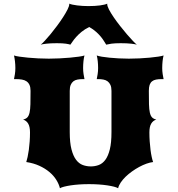

<svg xmlns="http://www.w3.org/2000/svg" viewBox="-20 -1001 954 1031"><path d="M121.1 -130.9Q124.5 -141.1 128.2 -158Q131.8 -174.8 134.8 -196Q137.7 -217.3 139.4 -241.5Q141.1 -265.6 141.1 -290Q141.1 -320.8 131.3 -337.2Q121.6 -353.5 104 -358.9Q118.7 -362.3 126.7 -370.6Q134.8 -378.9 138.7 -396Q142.6 -413.1 143.3 -441.4Q144 -469.7 144 -513.2Q144 -532.7 138.4 -544.9Q132.8 -557.1 122.6 -564.2Q112.3 -571.3 97.7 -573.7Q83 -576.2 64.9 -576.2H55.2Q57.6 -587.9 60.1 -603.3Q62.5 -618.7 62.5 -635.7Q62.5 -653.8 60.3 -672.4Q58.1 -690.9 55.2 -703.1Q64.5 -699.7 84.5 -696.8Q104.5 -693.8 130.4 -691.4Q156.2 -689 185.3 -687.5Q214.4 -686 242.2 -686Q269 -686 299.1 -687.5Q329.1 -689 356 -691.4Q382.8 -693.8 403.6 -696.8Q424.3 -699.7 433.6 -703.1Q430.2 -690.9 428.2 -672.4Q426.3 -653.8 426.3 -635.7Q426.3 -618.7 428.7 -603.3Q431.2 -587.9 433.6 -576.2H424.8Q408.7 -576.2 395.8 -573.7Q382.8 -571.3 373.8 -564.2Q364.7 -557.1 359.6 -544.9Q354.5 -532.7 354.5 -513.2V-291.5Q354.5 -234.9 363.8 -199.2Q373 -163.6 388.4 -143.1Q403.8 -122.6 424.3 -115Q444.8 -107.4 467.8 -107.4Q490.2 -107.4 510.5 -115Q530.8 -122.6 545.9 -143.1Q561 -163.6 569.8 -199.2Q578.6 -234.9 578.6 -291.5V-513.2Q578.6 -532.7 573 -544.9Q567.4 -557.1 557.9 -564.2Q548.3 -571.3 535.4 -573.7Q522.5 -576.2 507.8 -576.2H499.5Q502 -587.9 504.4 -603.3Q506.8 -618.7 506.8 -635.7Q506.8 -653.8 504.9 -672.4Q502.9 -690.9 499.5 -703.1Q508.8 -699.7 526.9 -696.5Q544.9 -693.4 568.1 -691.2Q591.3 -689 618.2 -687.5Q645 -686 671.9 -686Q700.2 -686 729.2 -687.5Q758.3 -689 783.9 -691.4Q809.6 -693.8 829.1 -696.8Q848.6 -699.7 858.4 -703.1Q855 -690.9 853 -672.4Q851.1 -653.8 851.1 -635.7Q851.1 -618.7 853.5 -603.3Q856 -587.9 858.4 -576.2H848.6Q831.1 -576.2 818.1 -573.7Q805.2 -571.3 796.4 -564.2Q787.6 -557.1 783.4 -544.9Q779.3 -532.7 779.3 -513.2Q779.3 -469.7 780 -441.4Q780.8 -413.1 784.7 -396Q788.6 -378.9 796.6 -370.6Q804.7 -362.3 819.3 -358.9Q801.8 -353.5 792 -337.2Q782.2 -320.8 782.2 -290Q782.2 -265.6 783.9 -241.5Q785.6 -217.3 788.3 -196Q791 -174.8 794.7 -158Q798.3 -141.1 802.2 -130.9Q785.6 -128.9 766.4 -122.1Q747.1 -115.2 727.3 -104.5Q707.5 -93.8 688.7 -80.3Q669.9 -66.9 654.5 -52Q639.2 -37.1 628.4 -21.2Q617.7 -5.4 614.3 9.8Q607.4 5.4 592.3 1.5Q577.1 -2.4 556.4 -5.6Q535.6 -8.8 510.3 -10.5Q484.9 -12.2 458 -12.2Q430.7 -12.2 405.5 -10.5Q380.4 -8.8 359.6 -5.6Q338.9 -2.4 323.7 1.5Q308.6 5.4 301.8 9.8Q296.4 -12.7 282.2 -35.4Q268.1 -58.1 245.1 -77.4Q222.2 -96.7 191.2 -110.8Q160.2 -125 121.1 -130.9ZM198.7 -761.2Q206.1 -766.6 220.2 -781.7Q234.4 -796.9 251.5 -817.6Q268.6 -838.4 286.4 -862.3Q304.2 -886.2 318.8 -908.9Q333.5 -931.6 342.8 -950.2Q352.1 -968.8 352.1 -979.5V-981.4Q357.9 -978.5 369.1 -976.1Q380.4 -973.6 394.5 -971.9Q408.7 -970.2 424.3 -969.2Q439.9 -968.3 455.1 -968.3Q490.2 -968.3 517.1 -971.9Q543.9 -975.6 556.2 -981.4Q556.2 -980.5 555.9 -980.2Q555.7 -980 555.7 -979Q555.7 -968.3 565.4 -949.5Q575.2 -930.7 590.6 -908.2Q606 -885.7 624.8 -861.8Q643.6 -837.9 661.1 -817.4Q678.7 -796.9 693.4 -781.5Q708 -766.1 714.8 -761.2Q707.5 -763.7 684.8 -766.4Q662.1 -769 628.4 -769Q596.2 -769 578.1 -766.4Q560.1 -763.7 550.3 -761.2Q545.9 -767.6 539.3 -778.8Q532.7 -790 522.2 -803Q511.7 -815.9 496.3 -829.8Q481 -843.8 459 -856Q434.6 -843.8 417.7 -829.8Q400.9 -815.9 389.2 -802.7Q377.4 -789.6 370.1 -778.6Q362.8 -767.6 357.9 -761.2Q351.1 -763.7 333.7 -766.4Q316.4 -769 285.2 -769Q251.5 -769 228.8 -766.4Q206.1 -763.7 198.7 -761.2Z"/></svg>

Font: Arbutus
Style: Regular
Weight: 400
Designer: Karolina Lach
Foundry: Sorkin Type Co.
Version: Version 1.002